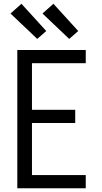

<svg xmlns="http://www.w3.org/2000/svg" viewBox="-20 -1001 540 1021"><path d="M72 0V-735H436V-665H150V-417H380V-347H150V-70H436V0ZM348 -794 206 -929 264 -981 396 -836ZM178 -794 36 -929 94 -981 226 -836Z"/></svg>

Font: Iosevka Curly
Style: Regular
Weight: 400
Monospace: yes
Designer: Belleve Invis
Foundry: Belleve Invis
Version: Version 22.1.2; ttfautohint (v1.8.4)